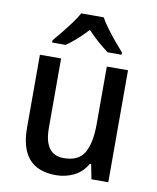

<svg xmlns="http://www.w3.org/2000/svg" viewBox="-86 -833 743 910"><g transform="rotate(10 285.5 -378.0)"><path d="M496 -539V0H415L401 -71H395Q372 -30 332 -10Q292 10 245 10Q72 10 72 -187V-539H174V-205Q174 -76 267 -76Q339 -76 366.5 -123.5Q394 -171 394 -263V-539ZM339 -766Q351 -744 371 -717Q391 -690 412.5 -664Q434 -638 453 -617V-606H386Q363 -623 336.5 -646Q310 -669 285 -696Q233 -640 184 -606H119V-617Q137 -638 158.5 -664.5Q180 -691 199.5 -717.5Q219 -744 231 -766Z"/></g></svg>

Font: Noto Sans Malayalam SemiCondensed Medium
Style: Regular
Weight: 500
Width: 4
Designer: Jelle Bosma - Monotype Design Team
Foundry: Monotype Imaging Inc.
Version: Version 2.104; ttfautohint (v1.8.4.7-5d5b)